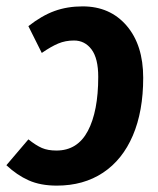

<svg xmlns="http://www.w3.org/2000/svg" viewBox="-50 -566 496 602"><path d="M399 -322Q399 -217 366.5 -141Q334 -65 273 -24.5Q212 16 128 16Q77 16 40 -0.5Q3 -17 -30 -48L39 -129Q63 -110 81.5 -102Q100 -94 127 -94Q193 -94 225.5 -155.5Q258 -217 258 -325Q258 -383 237 -411Q216 -439 182 -439Q155 -439 132.5 -429.5Q110 -420 81 -400L39 -484Q81 -517 121 -531.5Q161 -546 209 -546Q295 -546 347 -485.5Q399 -425 399 -322Z"/></svg>

Font: Fira Sans Compressed SemiBold
Style: Italic
Weight: 600
Width: 1
Italic angle: -8°
Designer: bBox Type GmbH & Carrois Corporate GbR & Edenspiekermann AG
Foundry: bBox Type GmbH & Carrois Corporate GbR & Edenspiekermann AG
Version: Version 4.301